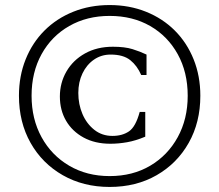

<svg xmlns="http://www.w3.org/2000/svg" viewBox="-20 -730 868 760"><path d="M414 10Q310 10 228.5 -36.5Q147 -83 101 -164.5Q55 -246 55 -351Q55 -429 81.5 -495Q108 -561 156 -609Q204 -657 270 -683.5Q336 -710 414 -710Q492 -710 558 -683.5Q624 -657 672 -609Q720 -561 746.5 -495Q773 -429 773 -351Q773 -246 727 -164.5Q681 -83 600 -36.5Q519 10 414 10ZM417 -161Q356 -161 311 -185.5Q266 -210 241.5 -252Q217 -294 217 -348Q217 -402 243 -447Q269 -492 316.5 -518.5Q364 -545 427 -545Q474 -545 504.5 -535.5Q535 -526 560 -514V-433H539Q523 -470 495.5 -492Q468 -514 418 -514Q381 -514 352 -494Q323 -474 306.5 -439.5Q290 -405 290 -362Q290 -317 306.5 -278.5Q323 -240 353.5 -216Q384 -192 425 -192Q464 -192 490.5 -210Q517 -228 533 -287H555V-189Q517 -173 483 -167Q449 -161 417 -161ZM414 -33Q505 -33 574.5 -74Q644 -115 683.5 -187Q723 -259 723 -351Q723 -444 683.5 -515.5Q644 -587 574.5 -627Q505 -667 414 -667Q324 -667 254 -627Q184 -587 144.5 -515.5Q105 -444 105 -351Q105 -259 144.5 -187Q184 -115 254 -74Q324 -33 414 -33Z"/></svg>

Font: Hedvig Letters Serif 24pt 24pt
Style: Regular
Weight: 400
Version: Version 1.000